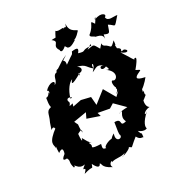

<svg xmlns="http://www.w3.org/2000/svg" viewBox="-162 -1026 1077 1184"><g transform="rotate(-20 376.0 -434.0)"><path d="M707 -339 708 -358C726 -373 762 -430 750 -421C687 -423 692 -440 727 -463C737 -473 751 -471 710 -483C756 -563 736 -557 727 -551C730 -534 709 -565 660 -617C706 -590 718 -618 686 -626C642 -610 696 -635 649 -648C636 -700 652 -637 646 -701C609 -648 625 -678 579 -691C558 -702 582 -730 551 -681C514 -723 527 -719 475 -701C515 -736 502 -733 505 -717C430 -712 473 -693 413 -701C445 -756 370 -716 382 -727C371 -696 388 -723 324 -658C327 -711 284 -665 340 -717C274 -675 273 -648 233 -638C286 -654 249 -660 249 -636C214 -625 239 -583 210 -566C231 -598 182 -595 153 -548C175 -554 157 -500 159 -551C162 -533 149 -510 134 -510C134 -461 140 -422 164 -455C98 -432 123 -422 104 -358L97 -312C128 -348 120 -279 130 -321C49 -236 81 -224 85 -198C99 -238 79 -242 93 -163C137 -209 121 -134 121 -145C80 -100 127 -115 127 -115C147 -89 125 -93 149 -46C149 -56 190 -61 154 -57C150 -77 169 -22 218 -43C169 11 238 -46 197 12C268 -25 249 11 259 -31C304 32 309 -27 303 -16C322 -18 300 11 374 32C350 5 393 -17 380 2C411 -16 444 -6 474 -26C459 -13 460 -5 449 -8C458 -4 542 -58 494 -53C546 -47 502 -19 571 -97C594 -67 609 -82 615 -76C610 -134 621 -70 591 -134C582 -127 634 -102 653 -122C645 -129 644 -163 690 -220C661 -184 666 -228 714 -239C683 -251 693 -306 695 -292C737 -343 706 -294 714 -346ZM246 -312 334 -343 323 -304 412 -290 400 -314 481 -313 509 -338 585 -285C506 -268 523 -257 532 -271C565 -281 515 -248 547 -206C492 -180 538 -237 478 -225C478 -173 479 -140 484 -140C496 -113 439 -100 451 -161C395 -120 447 -79 447 -134C429 -148 360 -105 377 -92C354 -92 353 -96 355 -127C282 -116 297 -132 297 -132C302 -152 267 -166 304 -156C283 -164 279 -176 256 -202C252 -169 246 -195 243 -239C215 -200 285 -282 271 -232C258 -289 264 -314 262 -289ZM569 -402 543 -367 481 -441 411 -363 396 -420 330 -424 273 -402 276 -422C227 -400 275 -424 254 -444C244 -478 309 -456 273 -454C279 -512 304 -554 324 -563C309 -539 305 -520 380 -583C367 -538 392 -596 344 -600C383 -558 427 -606 378 -625C437 -622 432 -600 470 -581C459 -626 498 -615 458 -560C488 -577 492 -599 539 -575C500 -593 505 -534 551 -569C524 -584 587 -530 539 -546C602 -519 589 -469 563 -468C535 -484 552 -425 561 -424C550 -412 578 -422 548 -383ZM363 -757C389 -743 420 -790 427 -784C393 -789 419 -765 457 -829C472 -845 405 -829 402 -900C395 -855 397 -898 380 -870C394 -895 345 -862 329 -879C306 -823 331 -846 287 -833C338 -808 272 -799 313 -759C312 -755 319 -730 351 -770ZM601 -756C645 -744 636 -755 646 -804C695 -786 674 -762 721 -840C695 -841 654 -820 644 -853C666 -868 631 -893 583 -861C574 -859 606 -905 574 -836C539 -876 567 -837 519 -785C508 -769 548 -764 544 -763C544 -753 605 -773 600 -718Z"/></g></svg>

Font: Asimov Aggro
Style: It
Weight: 500
Designer: Google
Version: Version 2.000980; 2014